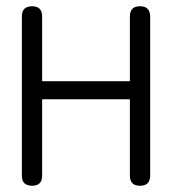

<svg xmlns="http://www.w3.org/2000/svg" viewBox="-20 -588 555 615"><path d="M461 -535C461 -557 450 -568 428 -568C407 -568 396 -557 396 -535V-328H115V-535C115 -557 104 -568 83 -568C61 -568 50 -557 50 -535V-25C50 -4 61 7 83 7C104 7 115 -4 115 -25V-270H396V-25C396 -4 407 7 428 7C450 7 461 -4 461 -25Z"/></svg>

Font: GFS Philostratos
Style: Regular
Weight: 400
Designer: George D. Matthiopoulos
Foundry: George D. Matthiopoulos
Version: Version 1.000